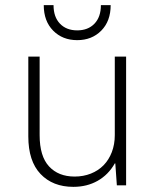

<svg xmlns="http://www.w3.org/2000/svg" viewBox="-20 -720 605 746"><path d="M265 6Q185 6 137.5 -44Q90 -94 90 -190V-500H134V-195Q134 -113 170.5 -73.5Q207 -34 270 -34Q304 -34 333 -45.5Q362 -57 382.5 -78Q403 -99 414.5 -129Q426 -159 426 -195V-500H470V0H434L428 -85H426Q401 -41 359.5 -17.5Q318 6 265 6ZM280 -564Q223 -564 186.5 -601Q150 -638 150 -700H188Q188 -654 213 -628Q238 -602 280 -602Q322 -602 347 -628Q372 -654 372 -700H410Q410 -638 373.5 -601Q337 -564 280 -564Z"/></svg>

Font: PT Root UI Light
Style: Regular
Weight: 300
Designer: Vitaly Kuzmin
Foundry: ParaType Ltd.
Version: Version 2.000G